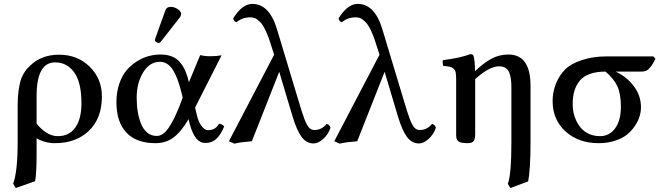

<svg xmlns="http://www.w3.org/2000/svg" viewBox="-20 -718 3371 976"><path d="M394 -192.9Q394 -298.8 357.4 -349.9Q320.8 -400.9 259.8 -400.9Q166 -400.9 166 -229V-89.8Q187.5 -62 215.6 -43.9Q243.7 -25.9 273.9 -25.9Q331.5 -25.9 362.8 -69.6Q394 -113.3 394 -192.9ZM158.2 203.1 60.1 237.8 46.9 215.8Q69.8 153.3 69.8 3.9V-185.1Q69.8 -224.1 74.2 -255.6Q78.6 -287.1 84 -306.2Q89.4 -325.2 99.4 -342.3Q109.4 -359.4 116 -366.7Q122.6 -374 133.8 -384.8Q190.4 -439.9 280.8 -439.9Q374 -439.9 436 -378.9Q498 -317.9 498 -228Q498 -116.2 432.1 -53.2Q366.2 9.8 259.8 9.8Q208.5 9.8 166 -15.1V65.9Q166 167 158.2 203.1Z M674.8 -221.2Q674.8 -182.6 680.4 -149.2Q686 -115.7 697.5 -87.6Q709 -59.6 729.2 -43.2Q749.5 -26.9 776.9 -26.9Q807.6 -26.9 835.2 -65.4Q862.8 -104 891.6 -176.8L908.7 -221.2L902.8 -246.1Q884.3 -323.2 858.4 -363.5Q832.5 -403.8 792.5 -403.8Q740.7 -403.8 707.8 -350.1Q674.8 -296.4 674.8 -221.2ZM571.8 -198.2Q571.8 -250 586.4 -292.5Q601.1 -335 624.3 -361.8Q647.5 -388.7 677.7 -407.2Q708 -425.8 737.5 -433.3Q767.1 -440.9 796.4 -440.9Q830.1 -440.9 855.2 -430.4Q880.4 -419.9 896.7 -399.4Q913.1 -378.9 923.1 -355.2Q933.1 -331.5 940.4 -299.8L997.6 -438Q1021.5 -432.1 1048.8 -432.1Q1081.5 -432.1 1106.4 -437L971.7 -170.9L981.4 -129.9Q990.2 -95.2 1005.9 -75.7Q1021.5 -56.2 1036.6 -56.2Q1054.7 -56.2 1068.1 -63Q1081.5 -69.8 1093.8 -88.9Q1109.9 -87.4 1119.6 -75.2Q1102.1 -32.2 1079.3 -11.7Q1056.6 8.8 1024.4 8.8Q996.6 8.8 977.8 -14.2Q959 -37.1 945.8 -83L938.5 -111.8Q898.4 -44.9 860.1 -17.6Q821.8 9.8 770.5 9.8Q672.9 9.8 622.3 -44.2Q571.8 -98.1 571.8 -198.2ZM848.6 -683.1Q865.2 -683.1 882.8 -672.1Q900.4 -661.1 900.4 -647Q900.4 -637.2 894.5 -629.9L798.8 -507.8Q793 -500 786.6 -500Q780.3 -500 773.9 -504.2Q767.6 -508.3 767.6 -513.2Q767.6 -517.1 769.5 -522.9L820.8 -666Q826.7 -683.1 848.6 -683.1Z M1660.2 -68.8Q1648.4 -34.2 1622.8 -11.5Q1597.2 11.2 1574.2 11.2Q1538.1 11.2 1513.4 -21.5Q1488.8 -54.2 1467.3 -126L1399.4 -353L1260.3 0Q1202.6 4.4 1171.4 12.2L1143.6 0L1373.5 -439.9L1361.3 -478Q1346.7 -527.3 1331.5 -559.8Q1316.4 -592.3 1302 -606.4Q1287.6 -620.6 1276.9 -625.2Q1266.1 -629.9 1253.4 -629.9Q1211.4 -629.9 1182.1 -605Q1168 -608.9 1165.5 -625Q1211.4 -698.2 1262.2 -698.2Q1349.6 -698.2 1388.2 -568.8L1495.1 -213.9Q1515.6 -144 1527.3 -113.3Q1539.1 -82.5 1550.3 -69.8Q1561.5 -57.1 1578.1 -57.1Q1615.2 -57.1 1640.1 -87.9Q1654.8 -85.4 1660.2 -68.8Z M2195.8 -68.8Q2184.1 -34.2 2158.4 -11.5Q2132.8 11.2 2109.9 11.2Q2073.7 11.2 2049.1 -21.5Q2024.4 -54.2 2002.9 -126L1935.1 -353L1795.9 0Q1738.3 4.4 1707 12.2L1679.2 0L1909.2 -439.9L1897 -478Q1882.3 -527.3 1867.2 -559.8Q1852.1 -592.3 1837.6 -606.4Q1823.2 -620.6 1812.5 -625.2Q1801.8 -629.9 1789.1 -629.9Q1747.1 -629.9 1717.8 -605Q1703.6 -608.9 1701.2 -625Q1747.1 -698.2 1797.9 -698.2Q1885.3 -698.2 1923.8 -568.8L2030.8 -213.9Q2051.3 -144 2063 -113.3Q2074.7 -82.5 2085.9 -69.8Q2097.2 -57.1 2113.8 -57.1Q2150.9 -57.1 2175.8 -87.9Q2190.4 -85.4 2195.8 -68.8Z M2298.8 -30.8V-314.9Q2298.8 -337.4 2296.6 -349.1Q2294.4 -360.8 2286.4 -368.4Q2278.3 -376 2267.3 -378.4Q2256.3 -380.9 2233.4 -382.8Q2228 -399.4 2231.4 -412.1Q2317.4 -422.9 2371.6 -442.9Q2384.8 -442.9 2387.7 -432.1Q2394.5 -406.7 2394.5 -356Q2436.5 -396.5 2476.6 -418.7Q2516.6 -440.9 2564.5 -440.9Q2676.8 -440.9 2676.8 -282.2V3.9Q2676.8 146 2664.6 204.1L2574.7 237.8L2561.5 216.8Q2579.6 167.5 2579.6 3.9V-269Q2579.6 -295.9 2577.4 -314Q2575.2 -332 2568.8 -348.4Q2562.5 -364.7 2549.6 -372.8Q2536.6 -380.9 2516.6 -380.9Q2467.3 -380.9 2395.5 -315.9V-37.1Q2395.5 -11.7 2387.5 -1Q2379.4 9.8 2358.4 9.8Q2323.2 9.8 2311 1Q2298.8 -7.8 2298.8 -30.8Z M3030.3 -25.9Q3077.6 -25.9 3106.9 -65.7Q3136.2 -105.5 3136.2 -174.8Q3136.2 -240.7 3118.4 -279.3Q3100.6 -317.9 3058.1 -354Q3011.2 -354 2977.8 -341.8Q2944.3 -329.6 2926 -306.4Q2907.7 -283.2 2899.4 -254.4Q2891.1 -225.6 2891.1 -188Q2891.1 -166.5 2895.5 -145Q2899.9 -123.5 2910.6 -101.8Q2921.4 -80.1 2936.8 -63.5Q2952.1 -46.9 2976.3 -36.4Q3000.5 -25.9 3030.3 -25.9ZM3241.2 -354H3109.4Q3162.1 -330.6 3200.2 -282.2Q3238.3 -233.9 3238.3 -171.9Q3238.3 -150.4 3231.4 -127.2Q3224.6 -104 3208.3 -79.1Q3191.9 -54.2 3168.2 -34.7Q3144.5 -15.1 3106.7 -2.7Q3068.8 9.8 3023.4 9.8Q2920.4 9.8 2854.7 -50Q2789.1 -109.9 2789.1 -204.1Q2789.1 -250 2805.9 -292.5Q2822.8 -335 2854 -366.2Q2881.8 -394 2938.2 -412.6Q2994.6 -431.2 3060.1 -431.2H3301.3L3312 -418.9Q3302.7 -401.4 3298.1 -393.6Q3293.5 -385.7 3284.4 -374.5Q3275.4 -363.3 3264.9 -358.6Q3254.4 -354 3241.2 -354Z"/></svg>

Font: Common Serif Medium
Style: Regular
Weight: 500
Designer: Philipp H. Poll, Khaled Hosny
Foundry: Stefan Peev, Context Ltd.
Version: Version 1.026